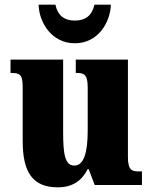

<svg xmlns="http://www.w3.org/2000/svg" viewBox="-20 -791 651 821"><path d="M300 -606C400 -606 452 -696 454 -771H384C373 -723 344 -703 300 -703C257 -703 227 -723 217 -771H145C147 -696 200 -606 300 -606ZM227 10C290 10 330 -18 355 -68H359L385 0H587V-58H576C546 -58 527 -61 527 -119V-536H304V-479H307C338 -479 355 -474 355 -418V-232C355 -140 339 -83 298 -83C258 -83 250 -131 250 -226V-536H25V-479H29C74 -479 77 -464 77 -407V-188C77 -55 119 10 227 10Z"/></svg>

Font: Noto Serif Ethiopic Condensed Black
Style: Regular
Weight: 900
Width: 3
Designer: Monotype Design Team
Foundry: Monotype Imaging Inc.
Version: Version 2.102